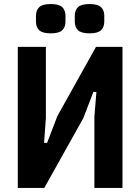

<svg xmlns="http://www.w3.org/2000/svg" viewBox="-20 -930 694 950"><path d="M68 0V-698H207V-346L198 -223H213L264 -356L455 -698H586V0H447V-352L457 -475H442L392 -345L199 0ZM231 -765Q190 -765 174 -780.5Q158 -796 158 -823V-852Q158 -879 174 -894.5Q190 -910 231 -910Q272 -910 288 -894.5Q304 -879 304 -852V-823Q304 -796 288 -780.5Q272 -765 231 -765ZM423 -765Q382 -765 366 -780.5Q350 -796 350 -823V-852Q350 -879 366 -894.5Q382 -910 423 -910Q464 -910 480 -894.5Q496 -879 496 -852V-823Q496 -796 480 -780.5Q464 -765 423 -765Z"/></svg>

Font: IBM Plex Sans Condensed
Style: Bold
Weight: 700
Width: 3
Designer: Mike Abbink, Paul van der Laan, Pieter van Rosmalen
Foundry: Bold Monday
Version: Version 3.201